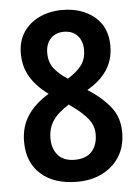

<svg xmlns="http://www.w3.org/2000/svg" viewBox="-53 -764 591 816"><g transform="rotate(-5 243.0 -356.5)"><path d="M243 -723Q326 -723 380 -678.5Q434 -634 434 -553Q434 -494 404.5 -450Q375 -406 320 -375Q380 -337 416 -292Q452 -247 452 -183Q452 -123 425 -80Q398 -37 351 -13.5Q304 10 244 10Q146 10 89.5 -40Q33 -90 33 -179Q33 -243 64.5 -290.5Q96 -338 155 -373Q105 -409 78.5 -453Q52 -497 52 -554Q52 -607 77.5 -645Q103 -683 146.5 -703Q190 -723 243 -723ZM242 -630Q207 -630 185.5 -607.5Q164 -585 164 -546Q164 -506 185 -479.5Q206 -453 242 -430Q281 -454 301 -480.5Q321 -507 321 -546Q321 -585 299.5 -607.5Q278 -630 242 -630ZM146 -183Q146 -139 170 -111.5Q194 -84 242 -84Q290 -84 314.5 -111.5Q339 -139 339 -184Q339 -221 316 -250Q293 -279 251 -309L236 -320Q189 -291 167.5 -259Q146 -227 146 -183Z"/></g></svg>

Font: Noto Sans Gujarati Condensed SemiBold
Style: Regular
Weight: 600
Width: 3
Designer: Jelle Bosma - Monotype Design Team, Universal Thirst
Foundry: Monotype Imaging Inc.
Version: Version 2.106; ttfautohint (v1.8.4.7-5d5b)